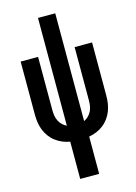

<svg xmlns="http://www.w3.org/2000/svg" viewBox="-139 -808 778 1096"><g transform="rotate(-15 250.0 -260.0)"><path d="M194 215V-5Q171 -9 149.5 -18Q128 -27 109.5 -41Q91 -55 77 -74Q63 -93 54.5 -114.5Q46 -136 42.5 -159Q39 -182 39 -205V-520H142V-205Q142 -189 144.5 -173Q147 -157 154 -142.5Q161 -128 172.5 -116.5Q184 -105 199 -98V-735H301V-98Q316 -105 327.5 -116.5Q339 -128 346 -142.5Q353 -157 355.5 -173Q358 -189 358 -205V-520H461V-205Q461 -182 457.5 -159Q454 -136 445.5 -114.5Q437 -93 423 -74Q409 -55 390.5 -41Q372 -27 350.5 -18Q329 -9 306 -5V215Z"/></g></svg>

Font: Iosevka SS18
Style: Bold
Weight: 700
Monospace: yes
Designer: Belleve Invis
Foundry: Belleve Invis
Version: Version 25.1.1; ttfautohint (v1.8.4)